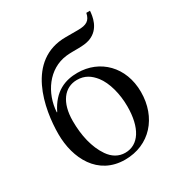

<svg xmlns="http://www.w3.org/2000/svg" viewBox="-167 -793 841 910"><g transform="rotate(-30 253.5 -337.5)"><path d="M84 -347C90 -448 155 -544 258 -556C303 -561 350 -553 388 -567C452 -591 459 -658 461 -685H441C433 -646 412 -634 366 -634H299C82 -634 39 -387 39 -253C39 -120 105 10 253 10C388 10 478 -92 478 -231C478 -369 384 -460 262 -460C196 -460 130 -437 86 -346ZM388 -204C388 -88 344 -18 270 -18C234 -18 204 -36 182 -68C145 -122 129 -194 129 -273C129 -373 174 -432 243 -432C286 -432 314 -412 338 -382C370 -341 388 -272 388 -204Z"/></g></svg>

Font: STIX Math
Style: Regular
Weight: 400
Designer: MicroPress Inc., with final additions and corrections provided by Coen Hoffman, Elsevier (retired)
Version: Version 1.1.0